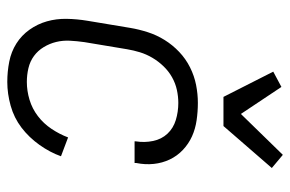

<svg xmlns="http://www.w3.org/2000/svg" viewBox="-158 -650 815 540"><g transform="rotate(90 250.0 -379.5)"><path d="M210 8Q181 8 153 2.5Q125 -3 102 -17.5Q79 -32 63 -54.5Q47 -77 39.5 -103.5Q32 -130 32.5 -159Q33 -188 38 -218L58 -338Q62 -362 70 -387Q78 -412 92 -434.5Q106 -457 125.5 -475.5Q145 -494 169 -506Q193 -518 218.5 -523Q244 -528 269 -528Q293 -528 317.5 -524.5Q342 -521 363 -511.5Q384 -502 401 -486Q418 -470 428 -449Q438 -428 440.5 -404Q443 -380 438 -355V-350H377V-353Q381 -378 376 -402Q371 -426 355.5 -442.5Q340 -459 317 -466Q294 -473 269 -473Q251 -473 232.5 -469Q214 -465 197 -455.5Q180 -446 166 -431.5Q152 -417 142 -400Q132 -383 126.5 -365Q121 -347 118 -329L98 -209Q95 -188 94 -168Q93 -148 97.5 -129.5Q102 -111 112 -94.5Q122 -78 137 -67Q152 -56 171 -51.5Q190 -47 210 -47Q235 -47 260 -54.5Q285 -62 306 -78Q327 -94 342 -116.5Q357 -139 366 -163L419 -143Q408 -112 387 -82.5Q366 -53 338.5 -32Q311 -11 277 -1.5Q243 8 210 8ZM252 -600 181 -740 224 -763 300 -649 415 -767 452 -736 334 -600Z"/></g></svg>

Font: Iosevka Curly Light
Style: Italic
Weight: 300
Italic angle: -9°
Monospace: yes
Designer: Belleve Invis
Foundry: Belleve Invis
Version: Version 22.1.2; ttfautohint (v1.8.4)